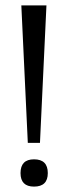

<svg xmlns="http://www.w3.org/2000/svg" viewBox="-20 -680 250 711"><path d="M83 -151 59 -660H152L128 -151ZM106 11Q56 11 56 -39Q56 -90 106 -90Q157 -90 157 -39Q157 11 106 11Z"/></svg>

Font: Bricolage Grotesque 12pt Condensed Light
Style: Regular
Weight: 300
Width: 3
Designer: Mathieu Triay
Foundry: Atelier Triay
Version: Version 1.001; ttfautohint (v1.8.4.7-5d5b);gftools[0.9.33.de